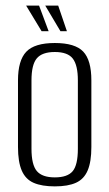

<svg xmlns="http://www.w3.org/2000/svg" viewBox="-20 -656 388 683"><path d="M175 7Q129 7 100 -5.5Q71 -18 57.5 -49Q44 -80 44 -133V-370Q44 -441 73.5 -472Q103 -503 175 -503Q247 -503 276 -472.5Q305 -442 305 -370V-133Q305 -81 292 -50Q279 -19 250.5 -6Q222 7 175 7ZM175 -25Q220 -25 238.5 -47Q257 -69 257 -127V-370Q257 -424 239 -447.5Q221 -471 175 -471Q130 -471 111 -448.5Q92 -426 92 -370V-127Q92 -70 111 -47.5Q130 -25 175 -25ZM218 -545H195L141 -636H187ZM153 -545H128L73 -636H119Z"/></svg>

Font: Alumni Sans Light
Style: Regular
Weight: 300
Version: Version 1.018